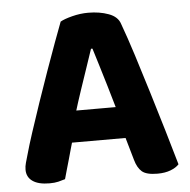

<svg xmlns="http://www.w3.org/2000/svg" viewBox="-48 -662 715 721"><g transform="rotate(-5 309.5 -302.0)"><path d="M314.7 -479.6H309.2Q298.8 -448.3 285.5 -409.3Q272.2 -370.3 257.9 -327.8Q243.6 -285.3 230.7 -242.9L212.8 -153.4Q206.8 -133.9 201.2 -113Q195.6 -92.1 189.8 -72.1Q184 -52.1 178.8 -33.8Q173.6 -15.5 169.4 -0.3Q157.8 3.5 143.8 6.9Q129.9 10.3 110.5 10.3Q68.7 10.3 46.7 -5.1Q24.7 -20.4 24.7 -48.5Q24.7 -61.3 28.4 -74.2Q32.2 -87.2 37 -104.2Q45.9 -136.7 62.3 -186.9Q78.6 -237 98.5 -295.4Q118.4 -353.8 138.7 -411Q159 -468.2 176.5 -515.9Q193.9 -563.6 204.6 -591.1Q219.4 -599.7 249.8 -607.5Q280.3 -615.3 310.2 -615.3Q353 -615.3 387.1 -602.8Q421.2 -590.4 430 -562.7Q449.4 -510 471.6 -440.3Q493.8 -370.6 516.8 -294.9Q539.9 -219.2 561.2 -147.6Q582.5 -76 598.7 -18.8Q587.9 -6.8 566.9 1.4Q545.9 9.5 517.5 9.5Q475.7 9.5 458.8 -5.1Q442 -19.6 433.5 -50.3L401.3 -162.4L384.2 -247.4Q371.8 -291.6 359 -333.9Q346.2 -376.1 335 -413.5Q323.7 -451 314.7 -479.6ZM146.4 -134.6 205.1 -253.3H439.3L459.1 -134.6Z"/></g></svg>

Font: Baloo Paaji 2
Style: Regular
Weight: 400
Designer: Shuchita Grover, Noopur Datye and Ek Type
Foundry: Ek Type
Version: Version 1.700